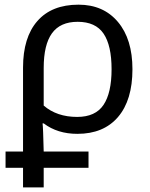

<svg xmlns="http://www.w3.org/2000/svg" viewBox="-20 -566 645 826"><path d="M3.9 85.9H79.1V-274.9Q79.1 -405.3 140.9 -475.6Q202.6 -545.9 317.9 -545.9Q424.8 -545.9 487.3 -471.7Q549.8 -397.5 549.8 -268.1Q549.8 -135.3 487.8 -62.7Q425.8 9.8 313 9.8Q227.1 9.8 168 -35.2H163.1Q165.5 -20 168 85.9H360.8V155.8H168V240.2H79.1V155.8H3.9ZM314 -472.2Q239.3 -472.2 203.6 -422.9Q168 -373.5 168 -273.9V-111.8Q224.6 -63 312 -63Q390.6 -63 425.3 -114.7Q460 -166.5 460 -268.1Q460 -370.6 425.5 -421.4Q391.1 -472.2 314 -472.2Z"/></svg>

Font: NotoPenekeko
Style: Regular
Weight: 400
Designer: Monotype Design team
Foundry: Monotype Imaging Inc.
Version: Version 1.04